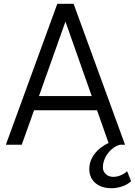

<svg xmlns="http://www.w3.org/2000/svg" viewBox="-20 -765 713 1015"><path d="M11 0H95L160 -182H493L554 -9C497 17 452 66 452 129C452 189 497 230 569 230C608 230 649 216 673 193L652 140C632 159 604 170 579 170C545 170 524 146 524 121C524 59 574 10 614 0H641L369 -745H283ZM186 -257 326 -651 465 -257Z"/></svg>

Font: Mluvka
Style: Regular
Weight: 400
Designer: Modified by Jiří Krblich, Original typeface by Gumpita Rahayu
Foundry: Gumpita Rahayu & Jiří Krblich
Version: Version 2.000;Glyphs 3.1.1 (3134)